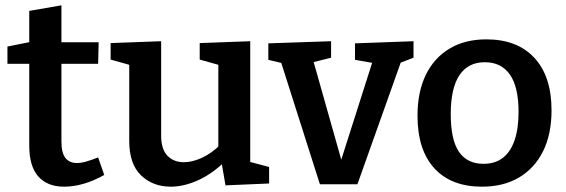

<svg xmlns="http://www.w3.org/2000/svg" viewBox="-20 -691 2130 722"><path d="M221 11Q158 11 124 -27.5Q90 -66 90 -143V-468L107 -451H8V-516L108 -536L90 -515V-650L211 -671V-515L197 -532H351L349 -451H197L211 -468V-159Q211 -116 226 -97Q241 -78 269 -78Q286 -78 306 -84Q326 -90 349 -99L372 -33Q293 11 221 11Z M622 11Q555 11 510.5 -31.5Q466 -74 466 -161V-462L478 -444L396 -467V-529L586 -536V-181Q586 -130 609.5 -105.5Q633 -81 672 -81Q702 -81 738 -97Q774 -113 810 -148L801 -125V-465L813 -444L731 -467V-529L921 -536V-66L906 -86L992 -63V-1L828 6L811 -92L828 -86Q778 -37 724.5 -13Q671 11 622 11Z M1315 -528 1535 -536V-474L1475 -451L1492 -470L1324 2H1183L1034 -466L1052 -451L989 -466V-528L1225 -536V-474L1146 -454L1156 -470L1268 -74H1258L1382 -463L1389 -453L1315 -466Z M1809 -543Q1925 -543 1989.5 -473.5Q2054 -404 2054 -276Q2054 -187 2022.5 -123Q1991 -59 1932.5 -24Q1874 11 1792 11Q1677 11 1613.5 -58Q1550 -127 1550 -256Q1550 -345 1581 -409Q1612 -473 1670 -508Q1728 -543 1809 -543ZM1803 -457Q1740 -457 1707.5 -408Q1675 -359 1675 -262Q1675 -165 1706 -120Q1737 -75 1798 -75Q1842 -75 1871 -97.5Q1900 -120 1915 -163.5Q1930 -207 1930 -270Q1930 -364 1897.5 -410.5Q1865 -457 1803 -457Z"/></svg>

Font: Bitter Thin SemiBold
Style: Regular
Weight: 600
Version: Version 2.002